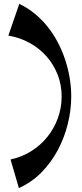

<svg xmlns="http://www.w3.org/2000/svg" viewBox="-20 -854 421 987"><path d="M346.2 -357.9Q346.2 -288.6 328.6 -217.3Q311 -146 277.1 -82.3Q243.2 -18.6 192.9 32.5Q142.6 83.5 77.1 112.8L34.2 -34.2Q91.8 -46.4 140.1 -76.7Q188.5 -106.9 223.1 -149.9Q257.8 -192.9 277.3 -246.1Q296.9 -299.3 296.9 -357.9Q296.9 -418 276.1 -470.7Q255.4 -523.4 218.8 -564.7Q182.1 -606 132.1 -633.5Q82 -661.1 22.9 -670.9L79.1 -834Q122.6 -813.5 159.2 -783.2Q195.8 -752.9 225.6 -715.6Q255.4 -678.2 277.8 -635Q300.3 -591.8 315.4 -545.7Q330.6 -499.5 338.4 -451.9Q346.2 -404.3 346.2 -357.9Z"/></svg>

Font: Original Surfer
Style: Regular
Weight: 400
Designer: Astigmatic (AOETI)
Foundry: Astigmatic (AOETI)
Version: Version 1.001